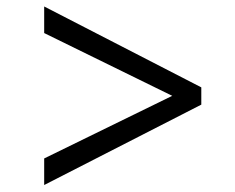

<svg xmlns="http://www.w3.org/2000/svg" viewBox="-20 -586 708 578"><path d="M586 -271 113 -29V-109L498.5 -297.5L113 -486.5V-566.5L586 -323Z"/></svg>

Font: Merriweather Text
Style: Regular
Weight: 400
Designer: Eben Sorkin
Foundry: Eben Sorkin
Version: Version 2.100; ttfautohint (v1.7.19-72a1) -l 8 -r 50 -G 200 